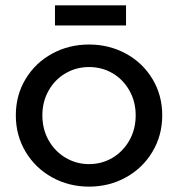

<svg xmlns="http://www.w3.org/2000/svg" viewBox="-20 -684 664 716"><path d="M312 -518Q387 -518 449.5 -484Q512 -450 548.5 -389.5Q585 -329 585 -254Q585 -179 548.5 -118Q512 -57 449.5 -22.5Q387 12 312 12Q237 12 174.5 -22.5Q112 -57 75.5 -118Q39 -179 39 -254Q39 -329 75.5 -389.5Q112 -450 174.5 -484Q237 -518 312 -518ZM312 -72Q360 -72 399.5 -95.5Q439 -119 462.5 -160.5Q486 -202 486 -254Q486 -305 462.5 -346.5Q439 -388 399.5 -411Q360 -434 312 -434Q265 -434 225 -411Q185 -388 161.5 -346.5Q138 -305 138 -254Q138 -202 161.5 -160.5Q185 -119 225 -95.5Q265 -72 312 -72ZM450 -664V-589H185V-664Z"/></svg>

Font: Museo Sans Medium
Style: Regular
Weight: 500
Designer: Jos Buivenga
Foundry: Jos Buivenga & Rosetta Type Foundry (extension, remastering)
Version: Version 3.600;PS 1.000;hotconv 1.0.88;makeotf.lib2.5.647800;